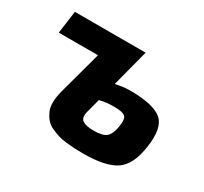

<svg xmlns="http://www.w3.org/2000/svg" viewBox="-109 -648 863 811"><g transform="rotate(30 322.0 -242.5)"><path d="M390 -493 343 -313Q380 -322 416 -322Q531 -321 570.5 -285.5Q610 -250 595 -152Q582 -59 532.5 -25.5Q483 8 374 8Q350 8 331.5 7Q313 6 289.5 3.5Q266 1 248 -5Q230 -11 212 -19.5Q194 -28 182.5 -42Q171 -56 163 -74Q155 -92 155.5 -117Q156 -142 164 -173L221 -383H30L45 -493ZM319 -221 301 -153Q293 -121 309.5 -109.5Q326 -98 363 -98Q407 -98 424.5 -112Q442 -126 449 -166Q456 -204 444.5 -216.5Q433 -229 390 -229Q352 -229 319 -221Z"/></g></svg>

Font: Exo 2.0
Style: Bold Italic
Weight: 700
Italic angle: -8°
Designer: Natanael Gama
Version: Version 1.001;PS 001.001;hotconv 1.0.70;makeotf.lib2.5.58329